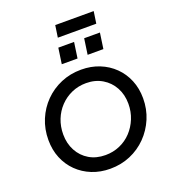

<svg xmlns="http://www.w3.org/2000/svg" viewBox="-195 -1277 1272 1431"><g transform="rotate(-20 441.0 -561.5)"><path d="M432 12Q354 12 288 -14.5Q222 -41 173 -89Q124 -137 97 -202.5Q70 -268 70 -347Q70 -433 101 -507.5Q132 -582 187.5 -638Q243 -694 317 -725.5Q391 -757 478 -757Q556 -757 622 -730.5Q688 -704 737 -656Q786 -608 813 -542.5Q840 -477 840 -399Q840 -313 808.5 -238.5Q777 -164 721.5 -107.5Q666 -51 592 -19.5Q518 12 432 12ZM433 -96Q494 -96 547 -119Q600 -142 639 -183.5Q678 -225 700.5 -280Q723 -335 723 -398Q723 -470 692 -527Q661 -584 605.5 -617Q550 -650 478 -650Q416 -650 363 -626.5Q310 -603 270.5 -561.5Q231 -520 209.5 -465.5Q188 -411 188 -348Q188 -276 219 -218.5Q250 -161 305 -128.5Q360 -96 433 -96ZM397 -1040 411 -1135H716L702 -1040ZM357 -844 375 -969H500L482 -844ZM562 -844 580 -969H705L687 -844Z"/></g></svg>

Font: Plus Jakarta Sans SemiBold
Style: Italic
Weight: 600
Italic angle: -8°
Designer: Gumpita Rahayu
Foundry: Tokotype
Version: Version 2.071; ttfautohint (v1.8.4.7-5d5b);gftools[0.9.29]